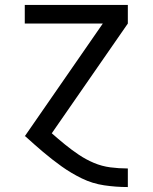

<svg xmlns="http://www.w3.org/2000/svg" viewBox="-20 -550 616 775"><path d="M495 205H496V130H495Q460 130 425.5 125.5Q391 121 359 107.5Q327 94 298 74.5Q269 55 242 33Q215 11 189 -12L496 -455V-530H80V-455H395L80 0H82Q117 32 153.5 63Q190 94 228.5 121.5Q267 149 310 170Q353 191 400.5 198Q448 205 495 205Z"/></svg>

Font: Iosevka SS01 Extended
Style: Regular
Weight: 400
Width: 7
Monospace: yes
Designer: Belleve Invis
Foundry: Belleve Invis
Version: Version 3.4.7; ttfautohint (v1.8.3)